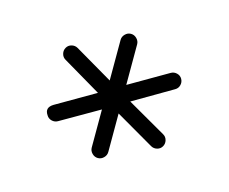

<svg xmlns="http://www.w3.org/2000/svg" viewBox="-56 -638 535 448"><g transform="rotate(15 211.5 -414.0)"><path d="M191 -284V-376L99 -323Q92 -319 84 -321Q76 -323 72 -330Q61 -346 79 -357L172 -411L79 -466Q72 -470 70 -478Q68 -486 72 -493Q76 -500 84 -502Q92 -504 99 -500L191 -446V-544Q191 -552 197 -558Q203 -564 211 -564Q219 -564 225 -558Q231 -552 231 -544V-446L324 -500Q331 -504 339 -502Q347 -500 351 -493Q355 -486 353 -478Q351 -470 344 -466L250 -411L344 -357Q351 -353 353 -345Q355 -337 351 -330Q347 -323 339 -321Q331 -319 324 -323L231 -377V-284Q231 -276 225 -270Q219 -264 211 -264Q203 -264 197 -270Q191 -276 191 -284Z"/></g></svg>

Font: Hoogli Light
Style: Regular
Weight: 300
Designer: Anand Singh Naorem
Foundry: Brand New Type
Version: Version 1.00 b007